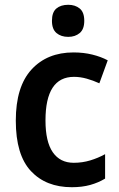

<svg xmlns="http://www.w3.org/2000/svg" viewBox="-20 -772 497 802"><path d="M280 10Q172 10 109 -57.5Q46 -125 46 -268Q46 -410 111.5 -481.5Q177 -553 287 -553Q329 -553 365.5 -544Q402 -535 430 -520L395 -424Q369 -436 342 -443.5Q315 -451 289 -451Q170 -451 170 -269Q170 -180 200.5 -136Q231 -92 288 -92Q324 -92 357 -102Q390 -112 419 -128V-26Q391 -9 357 0.5Q323 10 280 10ZM265 -752Q294 -752 313 -736.5Q332 -721 332 -685Q332 -650 313 -634Q294 -618 265 -618Q235 -618 216 -634Q197 -650 197 -685Q197 -721 215.5 -736.5Q234 -752 265 -752Z"/></svg>

Font: Noto Sans Khmer UI SemiCondensed SemiBold
Style: Regular
Weight: 600
Width: 4
Designer: Danh Hong and the Monotype Design Team
Foundry: Monotype Imaging Inc.
Version: Version 2.002; ttfautohint (v1.8.4.7-5d5b)